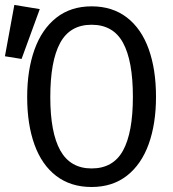

<svg xmlns="http://www.w3.org/2000/svg" viewBox="-62 -743 697 775"><path d="M307.7 11.8Q223.6 11.8 165.1 -32.8Q106.7 -77.4 77.2 -159.2Q47.7 -241 47.7 -351.3Q47.7 -460 77.2 -542.6Q106.7 -625.1 165.1 -671.3Q223.6 -717.4 307.7 -717.4Q391.8 -717.4 450.3 -672.3Q508.7 -627.2 538.2 -544.9Q567.7 -462.6 567.7 -352.3Q567.7 -243.6 538.2 -161.5Q508.7 -79.5 450.3 -33.8Q391.8 11.8 307.7 11.8ZM307.7 -643.1Q220.5 -643.1 180.8 -569.7Q141 -496.4 141 -351.3Q141 -207.7 181.5 -135.4Q222.1 -63.1 307.7 -63.1Q394.9 -63.1 434.6 -135.4Q474.4 -207.7 474.4 -352.3Q474.4 -497.4 434.6 -570.3Q394.9 -643.1 307.7 -643.1ZM-42.1 -515.9 -4.1 -723.1 98.5 -706.2 25.1 -505.1Z"/></svg>

Font: Fira Code Fixed
Style: Regular
Weight: 400
Monospace: yes
Designer: Carrois Corporate, Edenspiekermann AG, Nikita Prokopov
Foundry: Carrois Corporate, Edenspiekermann AG, Nikita Prokopov
Version: Version 5.002